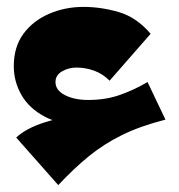

<svg xmlns="http://www.w3.org/2000/svg" viewBox="-20 -394 520 557"><path d="M262 -15 226 -31Q157 -31 111 -55Q65 -79 42.5 -118Q20 -157 20 -202Q20 -258 48 -296Q76 -334 122.5 -354Q169 -374 222 -374Q273 -374 324.5 -359Q376 -344 417 -296L298 -160Q278 -180 253 -189Q228 -198 202 -198Q179 -198 160 -187Q141 -176 141 -156Q141 -132 168.5 -118Q196 -104 236 -104Q287 -104 329 -119Q371 -134 408 -156L460 -47ZM149 143 27 5Q56 -22 109.5 -39Q163 -56 228 -66.5Q293 -77 357 -83L460 -47Q386 -28 333.5 -2Q281 24 238 59Q195 94 149 143Z"/></svg>

Font: Marhey Light
Style: Regular
Weight: 300
Designer: Nur Syamsi & Bustanul Arifin
Foundry: Namelatype
Version: Version 1.000